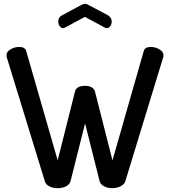

<svg xmlns="http://www.w3.org/2000/svg" viewBox="-20 -976 887 1002"><path d="M423 -888 319 -832Q314 -829 310 -829Q299 -829 291.5 -839.5Q284 -850 284 -864Q284 -885 302 -895L406 -951Q418 -956 423 -956Q432 -956 440 -951L544 -896Q563 -884 563 -863Q563 -850 555.5 -839.5Q548 -829 537 -829Q535 -829 531 -830L527 -832ZM832 -678 634 -30Q628 -13 608.5 -3.5Q589 6 566 6Q543 6 524 -3.5Q505 -13 500 -30L424 -332L348 -30Q343 -13 324.5 -3.5Q306 6 281 6Q256 6 237.5 -3.5Q219 -13 214 -30L15 -678Q14 -680 14 -688Q14 -706 35 -718.5Q56 -731 80 -731Q111 -731 117 -709L281 -139L371 -497Q378 -528 424 -528Q467 -528 476 -497L567 -139L730 -709Q736 -731 767 -731Q791 -731 812 -718.5Q833 -706 833 -688Q833 -680 832 -678Z"/></svg>

Font: AkaAcidDosis
Style: SemiBold
Weight: 600
Designer: Edgar Tolentino, Pablo Impallari, Igino Marini, Cyberella
Foundry: Edgar Tolentino, Pablo Impallari, Igino Marini, Cyberella
Version: Version 1.007